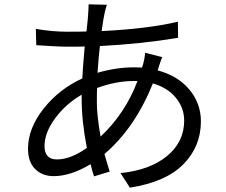

<svg xmlns="http://www.w3.org/2000/svg" viewBox="-20 -814 1040 884"><path d="M634 -503Q646 -538 648 -571L727 -551Q722 -540 714 -515.5Q706 -491 706 -490Q799 -465 852 -401.5Q905 -338 905 -255Q905 -140 824.5 -58Q744 24 578 50L535 -17Q671 -31 749.5 -96Q828 -161 828 -259Q828 -317 790 -363.5Q752 -410 684 -430Q601 -224 461 -105Q473 -62 485 -24L413 -2Q406 -21 397 -58Q305 -3 227 -3Q175 -3 142 -35.5Q109 -68 109 -129Q109 -223 180.5 -313.5Q252 -404 359 -453Q360 -486 370 -600Q349 -599 296 -599Q243 -599 147 -606L145 -681Q221 -668 288 -668Q355 -668 378 -669Q379 -679 381 -695.5Q383 -712 384 -724Q388 -772 388 -794L472 -792Q459 -755 448 -671Q659 -681 799 -714L800 -640Q634 -612 440 -602Q435 -563 429 -479Q516 -504 597 -504Q622 -504 634 -503ZM427 -409Q426 -395 426 -339.5Q426 -284 443 -185Q557 -292 613 -441H596Q514 -441 427 -409ZM242 -80Q305 -80 380 -133Q356 -255 356 -360V-378Q283 -336 234 -269.5Q185 -203 185 -141.5Q185 -80 242 -80Z"/></svg>

Font: Swei Fan Sans CJK TC
Style: Regular
Weight: 400
Version: Version 2.130